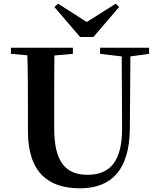

<svg xmlns="http://www.w3.org/2000/svg" viewBox="-20 -999 858 1038"><path d="M294 -979 274 -961 413 -799H485L624 -961L606 -979L449 -880ZM521 -708 638 -694 640 -312C642 -128 576 -54 453 -54C337 -54 273 -121 273 -305V-401C273 -501 273 -600 274 -699L374 -708V-741H39V-708L128 -700C131 -600 131 -500 131 -401V-290C131 -63 245 19 412 19C585 19 680 -83 682 -304L685 -694L786 -708V-741H521Z"/></svg>

Font: Noto Serif CJK TC
Style: Bold
Weight: 700
Designer: Ryoko NISHIZUKA 西塚涼子 (kana & ideographs); Frank Grießhammer (Latin, Greek & Cyrillic); Wenlong ZHANG 张文龙 (bopomofo); San
Foundry: Adobe
Version: Version 2.001;hotconv 1.1.0;makeotfexe 2.6.0